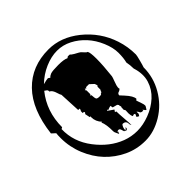

<svg xmlns="http://www.w3.org/2000/svg" viewBox="-208 -945 1195 1195"><g transform="rotate(-45 390.0 -347.0)"><path d="M51.3 -358.9 26.9 -381.3Q49.3 -568.8 143.3 -665.5Q237.3 -762.2 385.7 -762.2Q493.7 -762.2 588.9 -686.5Q688.5 -606.4 727.5 -487.3Q748.5 -423.3 748.5 -355Q748.5 -346.7 739.5 -312.3Q730.5 -277.8 725.6 -264.2Q725.6 -176.3 681.2 -99.6Q636.7 -22.9 562.3 22.2Q487.8 67.4 411.4 67.4Q335 67.4 270 36.6Q205.1 5.9 156.5 -45.4Q107.9 -96.7 78.6 -168.2Q49.3 -239.7 49.3 -316.9Q49.3 -344.7 51.3 -358.9ZM250 -364.3 243.2 -504.9Q237.8 -512.7 233.4 -528.8Q222.2 -566.9 205.1 -571.3Q205.1 -584 199.2 -588.6Q193.4 -593.3 185.1 -598.6Q103.5 -497.6 103.5 -359.4L92.8 -353.5Q89.8 -244.6 159.2 -154.3Q228 -64.5 320.8 -29.3Q368.2 -11.7 418.9 -11.7Q469.7 -11.7 525.4 -32.7Q581.1 -53.7 622.8 -91.8Q664.6 -129.9 681.2 -183.6Q697.8 -237.3 676.8 -302.7Q676.8 -333.5 670.9 -361.3Q679.2 -392.6 679.2 -438.5Q679.2 -484.4 656.5 -538.1Q633.8 -591.8 597.9 -631.1Q562 -670.4 515.4 -694.6Q468.8 -718.8 417.7 -718.8Q366.7 -718.8 312 -695.3Q257.3 -671.9 212.9 -628.9Q245.6 -637.7 256.8 -637.7L269.5 -628.9Q277.8 -639.2 292.5 -644.5Q310.1 -650.4 360.1 -650.4Q410.2 -650.4 430.7 -639.6L440.9 -646.5L457 -645.5Q460.9 -639.6 479 -628.7Q497.1 -617.7 506.1 -613.8Q515.1 -609.9 527.8 -594.5Q540.5 -579.1 546.9 -579.1Q556.6 -566.9 556.6 -509.5Q556.6 -452.1 546.9 -364.3Q546.4 -358.9 535.2 -328.9Q523.9 -298.8 523.9 -288.6Q523.9 -278.3 525.9 -275.4L521 -272.9Q517.6 -268.6 510.7 -266.6Q495.1 -263.2 495.1 -248Q497.6 -245.1 517.6 -223.6Q555.7 -182.1 555.7 -157.2L547.4 -151.4Q548.3 -145.5 557.1 -122.3Q565.9 -99.1 564.5 -85.9L551.8 -64.9L547.9 -65.9L533.7 -83V-75.2Q520 -75.2 515.6 -78.4Q511.2 -81.5 508.5 -88.4Q505.9 -95.2 499 -100.1L499.5 -84Q499.5 -80.6 495.8 -75.7Q492.2 -70.8 491.2 -68.8L476.1 -77.1L484.4 -96.2L478.5 -100.1H470.2Q470.2 -97.2 463.4 -97.2Q456.5 -110.8 456.5 -128.2Q456.5 -145.5 457.5 -154.8L451.2 -165.5L452.6 -192.4L454.1 -189L455.6 -190.4L451.2 -199.2V-207L444.3 -215.8L413.1 -224.1Q413.1 -226.1 410.2 -240.7Q403.8 -240.7 379.9 -231.4V-240.7L373 -231.4H376L411.6 -207L402.3 -193.4L411.6 -190.4Q411.6 -168.5 415 -127.2Q418.5 -85.9 418.5 -63.5L413.6 -73.7L411.6 -75.2L413.6 -74.2Q413.6 -90.3 407 -99.1Q400.4 -107.9 382.8 -107.9Q368.2 -92.8 368.2 -65.9Q381.8 -76.7 382.8 -81.1V-70.3L375.5 -62.5Q361.8 -62.5 359.4 -73.7Q359.4 -71.8 360.1 -69.6Q360.8 -67.4 360.8 -65.9Q357.4 -69.8 355.5 -78.9Q353.5 -87.9 350.1 -94Q346.7 -100.1 339.4 -100.1Q326.7 -100.1 326.7 -88.9Q328.1 -93.8 332 -93.8L325.2 -78.6Q323.2 -84 319.3 -90.8Q310.5 -106.4 310.5 -117.7Q310.5 -178.7 296.9 -207H303.7Q275.4 -237.3 275.4 -274.4L276.4 -282.2H269.5L262.7 -314.9L269.5 -323.7Q269.5 -331.5 260.3 -331.5H256.3L256.8 -348.6Q262.7 -352.5 262.7 -364.3ZM443.4 -388.7 437.5 -406.2 411.1 -430.7H385.7L379.9 -422.9L373 -430.7V-422.9H366.7L373 -413.6V-381.3L366.7 -372.1H373.5Q375 -343.8 379.4 -336.7Q383.8 -329.6 403.8 -329.6Q423.8 -329.6 423.8 -339.8H430.7Q430.7 -347.2 437.5 -356.4V-381.3Z"/></g></svg>

Font: Butcherman Caps
Style: Regular
Weight: 400
Version: Version 001.003